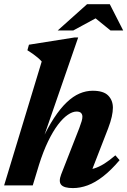

<svg xmlns="http://www.w3.org/2000/svg" viewBox="-20 -900 618 932"><path d="M169.5 -100.5 139 0H0L182.5 -601.5Q173.5 -611.5 162.8 -620.5Q152 -629.5 139.5 -638.5Q127 -647.5 113 -656L120.5 -683L341 -718H359.5L181.5 -203.5L179.5 -211.5Q211 -279.5 242 -326.8Q273 -374 303.8 -403.2Q334.5 -432.5 366 -446Q397.5 -459.5 430 -459.5Q482.5 -459.5 505.2 -436.2Q528 -413 528 -377Q528 -358 522.5 -333.2Q517 -308.5 505 -277L412 -37.5L390.5 -75.5Q414.5 -75.5 437.5 -82.5Q460.5 -89.5 485.8 -105.2Q511 -121 540 -146L560.5 -122.5Q519 -73.5 480.2 -43.5Q441.5 -13.5 405.2 -0.2Q369 13 334 13Q291 13 277.2 -2.8Q263.5 -18.5 277 -53.5L365 -278.5Q373 -300 376.5 -312.2Q380 -324.5 380 -333.5Q380 -344.5 373.5 -351.5Q367 -358.5 351.5 -358.5Q332 -358.5 308.8 -342.5Q285.5 -326.5 261.2 -294.5Q237 -262.5 213.5 -214Q190 -165.5 169.5 -100.5ZM260 -752 402.5 -879.5H513L578 -752H516.5L434 -819H459L335.5 -752Z"/></svg>

Font: Newsreader 16pt 16pt
Style: Bold Italic
Weight: 700
Italic angle: -17°
Version: Version 1.003